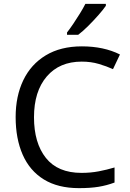

<svg xmlns="http://www.w3.org/2000/svg" viewBox="-20 -964 672 994"><path d="M403 -645Q288 -645 222 -568Q156 -491 156 -357Q156 -224 217.5 -146.5Q279 -69 402 -69Q449 -69 491 -77Q533 -85 573 -97V-19Q533 -4 490.5 3Q448 10 389 10Q280 10 207 -35Q134 -80 97.5 -163Q61 -246 61 -358Q61 -466 100.5 -548.5Q140 -631 217 -677.5Q294 -724 404 -724Q517 -724 601 -682L565 -606Q532 -621 491.5 -633Q451 -645 403 -645ZM528 -934Q516 -916 491 -887.5Q466 -859 437.5 -830.5Q409 -802 385 -784H327V-796Q342 -815 359.5 -841Q377 -867 394 -894.5Q411 -922 422 -944H528Z"/></svg>

Font: Noto Sans Old Permic
Style: Regular
Weight: 400
Designer: Monotype Design Team
Foundry: Monotype Imaging Inc.
Version: Version 2.001; ttfautohint (v1.8.4.7-5d5b)